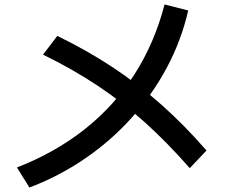

<svg xmlns="http://www.w3.org/2000/svg" viewBox="-20 -796 1040 861"><path d="M56 -45Q228 -112 360.5 -217Q493 -322 583 -462.5Q673 -603 718 -776L824 -749Q793 -614 728 -492.5Q663 -371 570.5 -268Q478 -165 362 -85.5Q246 -6 112 45ZM831 -42Q730 -157 629.5 -247.5Q529 -338 417.5 -412Q306 -486 173 -551L237 -635Q371 -570 486.5 -493.5Q602 -417 705 -325.5Q808 -234 906 -121Z"/></svg>

Font: M PLUS 1 Medium
Style: Regular
Weight: 500
Designer: Coji Morishita
Foundry: UNDERFOREST DESIGN
Version: Version 1.001